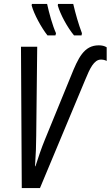

<svg xmlns="http://www.w3.org/2000/svg" viewBox="-20 -950 559 970"><path d="M354 -771H392L394 -782C376 -830 362 -879 350 -930H273L272 -922C285 -877 320 -812 354 -771ZM220 -771H260L263 -782C245 -822 228 -884 218 -930H141L140 -922C152 -878 189 -810 220 -771ZM90 0H182L411 -548C434 -604 455 -649 490 -649C499 -649 511 -647 519 -642V-711C508 -718 495 -721 479 -721C404 -721 375 -657 338 -565L207 -245C190 -204 172 -151 159 -110H157C161 -171 163 -220 163 -265L168 -714H86Z"/></svg>

Font: Noto Sans ExtraCondensed
Style: Italic
Weight: 400
Width: 2
Italic angle: -12°
Designer: Monotype Design Team
Foundry: Monotype Imaging Inc.
Version: Version 2.013